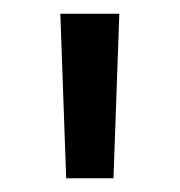

<svg xmlns="http://www.w3.org/2000/svg" viewBox="-20 -720 262 280"><path d="M76.5 -460 68 -700H154L145.5 -460Z"/></svg>

Font: Geologica Roman Light
Style: Regular
Weight: 300
Designer: Sindre Bremnes, Frode Helland
Foundry: Monokrom Skriftforlag AS
Version: Version 1.010;gftools[0.9.28]